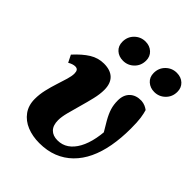

<svg xmlns="http://www.w3.org/2000/svg" viewBox="-216 -866 999 999"><g transform="rotate(45 284.0 -366.5)"><path d="M248 16Q198 16 157.5 -0.5Q117 -17 93 -50Q69 -83 69 -130Q69 -164 77 -198.5Q85 -233 95.5 -265Q106 -297 114 -324Q122 -351 122 -369Q122 -384 116.5 -391.5Q111 -399 98 -399Q90 -399 79.5 -395.5Q69 -392 59 -386L39 -426Q79 -470 115.5 -492.5Q152 -515 194 -515Q242 -515 267 -490.5Q292 -466 292 -419Q292 -388 283 -350Q274 -312 262.5 -272Q251 -232 242 -197Q233 -162 233 -138Q233 -100 252 -80.5Q271 -61 305 -61Q339 -61 365.5 -79Q392 -97 411 -131.5Q430 -166 439.5 -214.5Q449 -263 449 -324Q449 -337 449 -350Q449 -363 449 -376L478 -354L464 -231Q433 -282 414.5 -314.5Q396 -347 388 -373Q380 -399 380 -430Q380 -471 404 -494Q428 -517 468 -516Q484 -515 496.5 -509.5Q509 -504 518 -497Q524 -478 528 -450.5Q532 -423 532 -374Q532 -304 521 -243.5Q510 -183 487.5 -135.5Q465 -88 430.5 -54Q396 -20 350.5 -2Q305 16 248 16ZM253 -595Q222 -595 201.5 -613.5Q181 -632 181 -663Q181 -700 206 -724.5Q231 -749 266 -749Q297 -749 317.5 -730Q338 -711 338 -681Q338 -644 313 -619.5Q288 -595 253 -595ZM483 -595Q453 -595 432 -613.5Q411 -632 411 -663Q411 -700 436 -724.5Q461 -749 496 -749Q528 -749 548 -730Q568 -711 568 -681Q568 -644 543 -619.5Q518 -595 483 -595Z"/></g></svg>

Font: Source Serif 4 ExtraBold
Style: Italic
Weight: 800
Italic angle: -12°
Designer: Frank Grießhammer
Foundry: Adobe Systems Incorporated
Version: Version 4.004;hotconv 1.0.116;makeotfexe 2.5.65601